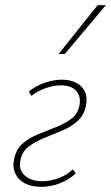

<svg xmlns="http://www.w3.org/2000/svg" viewBox="-20 -723 432 747"><path d="M140 4Q103 4 77 -9.5Q51 -23 39.5 -48Q28 -73 35 -105Q43 -143 68.5 -165Q94 -187 129 -201Q164 -215 198 -228.5Q232 -242 257.5 -261Q283 -280 289 -312Q296 -348 276.5 -369.5Q257 -391 217 -391Q189 -391 157.5 -380Q126 -369 102 -350L92 -367Q121 -390 155.5 -401.5Q190 -413 220 -413Q254 -413 277.5 -400.5Q301 -388 311 -365Q321 -342 314 -310Q306 -273 280 -250.5Q254 -228 220 -214Q186 -200 151.5 -186Q117 -172 92 -153Q67 -134 60 -102Q51 -63 76 -40.5Q101 -18 144 -18Q177 -18 209.5 -30.5Q242 -43 263 -64L275 -49Q252 -26 215.5 -11Q179 4 140 4ZM208 -513 360 -703H392L232 -513Z"/></svg>

Font: Ysabeau Infant Thin
Style: Italic
Weight: 250
Italic angle: -12°
Designer: Christian Thalmann (Catharsis Fonts)
Version: Version 2.001;gftools[0.9.30]; featfreeze: ss01,ss02,lnum